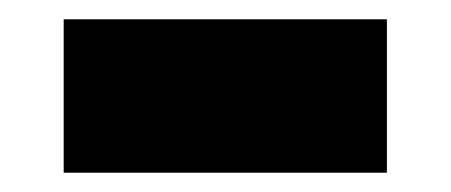

<svg xmlns="http://www.w3.org/2000/svg" viewBox="-20 -179 467 199"><path d="M46 0V-159H381V0Z"/></svg>

Font: Cairo Play ExtraBold
Style: Regular
Weight: 800
Version: Version 3.119